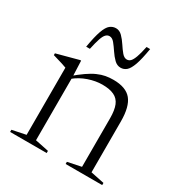

<svg xmlns="http://www.w3.org/2000/svg" viewBox="-162 -803 870 921"><g transform="rotate(30 273.0 -342.5)"><path d="M152 -379.5V-27.5L227 -12V0H24.5V-12L100 -27.5V-399.5Q92 -403 74 -408.5Q56 -414 22 -424V-434L143 -466.5H148.5ZM332 -12 407 -27.5V-296.5Q407 -341.5 396 -368Q385 -394.5 360.2 -406.2Q335.5 -418 295 -418Q258.5 -418 218.8 -404.5Q179 -391 146.5 -364L135.5 -372.5Q169 -401 195.2 -419.2Q221.5 -437.5 243.8 -447.2Q266 -457 286.5 -460.8Q307 -464.5 329 -464.5Q399 -464.5 429.2 -427.8Q459.5 -391 459.5 -309V-27.5L534.5 -12V0H332ZM407.5 -680Q397.5 -619.5 386 -587.2Q374.5 -555 360.5 -543.2Q346.5 -531.5 329 -531.5Q309 -531.5 293 -547.2Q277 -563 263.2 -583.8Q249.5 -604.5 236.5 -620.5Q223.5 -636.5 208.5 -636.5Q197.5 -636.5 188.8 -628Q180 -619.5 172.5 -597.8Q165 -576 156.5 -536.5H136Q146.5 -598 158 -630Q169.5 -662 184 -673.5Q198.5 -685 216.5 -685Q236 -685 251.5 -669.2Q267 -653.5 280.5 -632.8Q294 -612 307.2 -596.2Q320.5 -580.5 335 -580.5Q346.5 -580.5 355 -589Q363.5 -597.5 371.5 -619.2Q379.5 -641 387.5 -680Z"/></g></svg>

Font: Newsreader 36pt Light
Style: Regular
Weight: 300
Designer: Hugues Gentile
Foundry: Production Type
Version: Version 1.003